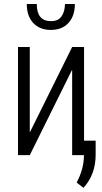

<svg xmlns="http://www.w3.org/2000/svg" viewBox="-20 -758 498 938"><path d="M390.6 -528.3V-70.8H447.3V-2Q447.3 94.7 387.7 159.7L354.5 133.8Q390.1 67.4 390.1 0H332.5V-414.6L331.1 -415L125.5 0H67.9V-528.3H125.5V-114.3L127 -113.8L332.5 -528.3ZM159.7 -738.3Q159.7 -654.8 228.5 -654.8Q263.7 -654.3 280.3 -677.7Q296.9 -701.2 297.4 -738.3H345.7Q345.7 -680.2 314.5 -646Q283.2 -611.8 228.5 -611.8Q173.8 -611.8 142.1 -646Q110.8 -680.2 110.8 -738.3Z"/></svg>

Font: RobotoCondensed-Light
Style: Light
Weight: 300
Designer: Google
Version: Version 1.200311; 2013